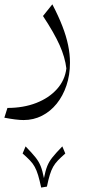

<svg xmlns="http://www.w3.org/2000/svg" viewBox="-20 -285 414 883"><path d="M195.8 573.2Q202.6 540.5 209.2 518.8Q215.8 497.1 224.6 481.7Q233.4 466.3 246.8 452.4Q260.3 438.5 280.3 420.9L266.6 388.2Q236.8 418.9 221.2 438.5Q205.6 458 197.3 478.8Q189 499.5 182.1 534.2Q175.3 499.5 167 478.8Q158.7 458 143.1 438.5Q127.4 418.9 97.7 388.2L84 420.9Q104 438.5 117.4 452.4Q130.9 466.3 139.6 482.2Q148.4 498 155.3 520.8Q162.1 543.5 169.4 577.6ZM301.8 3.4Q301.8 -36.1 293.2 -77.4Q284.7 -118.7 266.8 -164.8Q249 -210.9 220.7 -265.1L177.7 -211.4Q229 -133.8 254.2 -77.4Q279.3 -21 285.2 29.8Q278.8 83.5 242.2 124.5Q205.6 165.5 146.7 188.5Q87.9 211.4 14.2 211.4L0 256.3Q25.9 261.2 48.8 264.2Q71.8 267.1 88.4 267.1Q134.3 267.1 173.1 247.3Q211.9 227.5 240.7 191.9Q269.5 156.2 285.6 108.2Q301.8 60.1 301.8 3.4Z"/></svg>

Font: Pinar-VF-FD
Style: Regular
Weight: 300
Designer: Amin Abedi
Version: Version 3.0